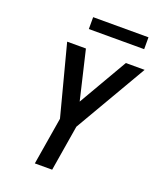

<svg xmlns="http://www.w3.org/2000/svg" viewBox="-165 -1024 937 1125"><g transform="rotate(20 303.5 -461.0)"><path d="M190 0 239 -296 124 -735H241L313 -430L490 -735H607L345 -285L298 0ZM218 -848V-922H563V-848Z"/></g></svg>

Font: Iosevka SS04 SmBd Ex Obl
Style: Regular
Weight: 600
Width: 7
Italic angle: -9°
Monospace: yes
Designer: Belleve Invis
Foundry: Belleve Invis
Version: Version 19.0.0; ttfautohint (v1.8.4)